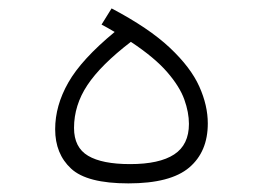

<svg xmlns="http://www.w3.org/2000/svg" viewBox="-20 -435 626 457"><path d="M285.6 1.5Q187 1.5 149.2 -33.7Q111.3 -68.8 111.3 -127.4Q111.3 -183.6 142.6 -238.5Q173.8 -293.5 252.9 -358.9Q238.3 -367.7 221.7 -376.5L245.6 -415Q334.5 -368.2 384.3 -321.3Q434.1 -274.4 454.3 -229.2Q474.6 -184.1 474.6 -141.1Q474.6 -73.7 430.2 -36.1Q385.7 1.5 285.6 1.5ZM291.5 -335.4Q219.7 -280.3 188 -232.4Q156.2 -184.6 156.2 -130.4Q156.2 -84 189.7 -64.2Q223.1 -44.4 289.6 -44.4Q359.4 -44.4 394.5 -67.4Q429.7 -90.3 429.7 -140.1Q429.7 -167.5 418.7 -198.2Q407.7 -229 377.9 -263.4Q348.1 -297.9 291.5 -335.4Z"/></svg>

Font: Cascadia Code ExtraLight
Style: Regular
Weight: 200
Monospace: yes
Designer: Aaron Bell
Foundry: Saja Typeworks
Version: Version 2407.024; ttfautohint (v1.8.4)